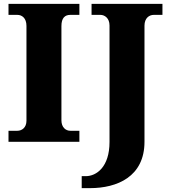

<svg xmlns="http://www.w3.org/2000/svg" viewBox="-20 -734 879 994"><path d="M24 0H391V-57H344C320 -57 298 -75 298 -111V-599C298 -641 316 -657 344 -657H391V-714H24V-657H70C93 -657 117 -641 117 -600V-109C117 -73 93 -57 70 -57H24ZM403 240H446C586 240 728 181 728 0V-601C728 -641 753 -657 776 -657H821V-714H454V-657H500C521 -657 547 -641 547 -602V1C547 131 479 178 424 178H403Z"/></svg>

Font: Noto Serif Myanmar ExtraBold
Style: Regular
Weight: 800
Designer: Ben Mitchell and the Monotype Design Team
Foundry: Monotype Imaging Inc.
Version: Version 2.106